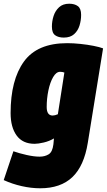

<svg xmlns="http://www.w3.org/2000/svg" viewBox="-45 -792 574 1032"><path d="M-25 176 27 21Q58 32 98 41Q138 50 168 50Q196 50 216.5 37.5Q237 25 242 -16L245 -48Q220 -33 190 -26Q160 -19 141 -19Q77 -19 44.5 -63.5Q12 -108 12 -184Q12 -362 83.5 -461Q155 -560 316 -560Q349 -560 387 -556Q425 -552 458 -545.5Q491 -539 509 -532L427 -25Q407 100 344 160Q281 220 171 220Q123 220 72 208.5Q21 197 -25 176ZM301 -402Q291 -406 278 -406Q257 -406 240.5 -377.5Q224 -349 215 -305.5Q206 -262 206 -217Q206 -171 238 -171Q250 -171 266 -178ZM298 -590Q269 -590 251.5 -602.5Q234 -615 234 -649Q234 -678 243 -706Q252 -734 272.5 -753Q293 -772 327 -772Q356 -772 373.5 -759Q391 -746 391 -712Q391 -683 382.5 -655Q374 -627 353.5 -608.5Q333 -590 298 -590Z"/></svg>

Font: Georama Semi Condensed Black
Style: Italic
Weight: 900
Width: 4
Italic angle: -9°
Designer: Jean-Baptiste Levee
Foundry: Production Type
Version: Version 1.000